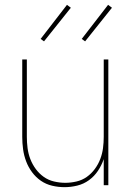

<svg xmlns="http://www.w3.org/2000/svg" viewBox="-20 -766 540 794"><path d="M247 8Q221 8 195.5 2Q170 -4 149 -18.5Q128 -33 112.5 -54Q97 -75 88 -99Q79 -123 75.5 -148.5Q72 -174 72 -200V-520H91V-200Q91 -177 94 -153.5Q97 -130 105.5 -108Q114 -86 128 -67Q142 -48 161 -34.5Q180 -21 203.5 -15.5Q227 -10 250 -10Q273 -10 296.5 -15.5Q320 -21 339 -34.5Q358 -48 372 -67Q386 -86 394.5 -108Q403 -130 406 -153.5Q409 -177 409 -200V-520H428V0H409V-108Q400 -82 385 -59.5Q370 -37 348 -21Q326 -5 299.5 1.5Q273 8 247 8ZM332 -595 318 -605 427 -746 443 -734ZM162 -595 148 -605 257 -746 273 -734Z"/></svg>

Font: Iosevka Curly Thin
Style: Regular
Weight: 100
Monospace: yes
Designer: Belleve Invis
Foundry: Belleve Invis
Version: Version 22.1.2; ttfautohint (v1.8.4)